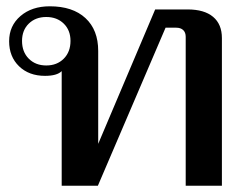

<svg xmlns="http://www.w3.org/2000/svg" viewBox="-20 -590 791 610"><path d="M685 -469V0H570V-473Q570 -487 562 -494.5Q554 -502 540 -502H506L291 0H176V-364Q161 -349 123 -349Q72 -349 40.5 -379.5Q9 -410 9 -459Q9 -508 45 -539Q81 -570 138 -570Q211 -570 251.5 -532.5Q292 -495 292 -428V-133L473 -560H576Q629 -560 657 -536.5Q685 -513 685 -469ZM204 -460Q204 -494 182.5 -515Q161 -536 127 -536Q93 -536 71.5 -515Q50 -494 50 -460Q50 -425 71.5 -403.5Q93 -382 127 -382Q161 -382 182.5 -403.5Q204 -425 204 -460Z"/></svg>

Font: Fahkwang Medium
Style: Regular
Weight: 500
Version: Version 1.000; ttfautohint (v1.6)